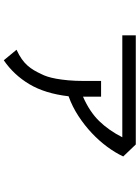

<svg xmlns="http://www.w3.org/2000/svg" viewBox="122 -806 755 1040"><g transform="rotate(90 500.0 -286.5)"><path d="M828 -576Q808 -533 775.5 -489Q743 -445 701 -405.5Q659 -366 608.5 -333Q558 -300 502 -280Q487 -152 436.5 -67.5Q386 17 307 71L250 2Q280 -12 300.5 -26.5Q321 -41 335.5 -57.5Q350 -74 361 -92.5Q372 -111 382 -133Q389 -146 395.5 -166Q402 -186 407 -213.5Q412 -241 415.5 -278.5Q419 -316 419 -364V-456H504V-358Q586 -394 636.5 -446Q687 -498 724 -571H172V-644H763Z"/></g></svg>

Font: NanumGothicCoding
Style: Regular
Weight: 400
Monospace: yes
Designer: Kwon Bruce; Nicolas Noh; Sung-woo Choi; Go-un Cha; Soo-hyun Park;
Foundry: NHN Corporation
Version: Version 2.000;PS 1;hotconv 1.0.49;makeotf.lib2.0.14853